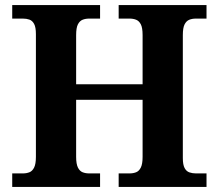

<svg xmlns="http://www.w3.org/2000/svg" viewBox="-20 -734 859 754"><path d="M28 0V-53H70Q84 -53 95.5 -57.5Q107 -62 114 -76Q121 -90 121 -118V-600Q121 -627 114 -640Q107 -653 95.5 -657Q84 -661 70 -661H28V-714H373V-661H330Q316 -661 304.5 -656.5Q293 -652 286 -638.5Q279 -625 279 -596V-403H540V-596Q540 -625 533 -638.5Q526 -652 514.5 -656.5Q503 -661 489 -661H446V-714H791V-661H749Q735 -661 723.5 -656.5Q712 -652 705 -638.5Q698 -625 698 -596V-113Q698 -87 705 -74Q712 -61 724 -57Q736 -53 749 -53H791V0H446V-53H489Q503 -53 514.5 -57.5Q526 -62 533 -76Q540 -90 540 -118V-342H279V-118Q279 -90 286 -76Q293 -62 304.5 -57.5Q316 -53 330 -53H373V0Z"/></svg>

Font: Noto Serif Kannada
Style: Bold
Weight: 700
Version: Version 2.003